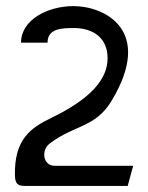

<svg xmlns="http://www.w3.org/2000/svg" viewBox="-20 -610 484 630"><path d="M29 -33C30 -9 37 0 60 0H399L417 -66H159C121 -66 114 -117 143 -139C225 -201 293 -191 346 -279C486 -511 323 -590 221 -590C138 -590 49 -546 49 -470H136C136 -516 181 -518 222 -518C289 -518 333 -483 333 -419C333 -349 276 -285 148 -223C82 -191 26 -154 29 -33Z"/></svg>

Font: Charger Pro
Style: Regular
Weight: 400
Designer: Jasper
Foundry: Cannot Into Space Fonts
Version: Version 1.09